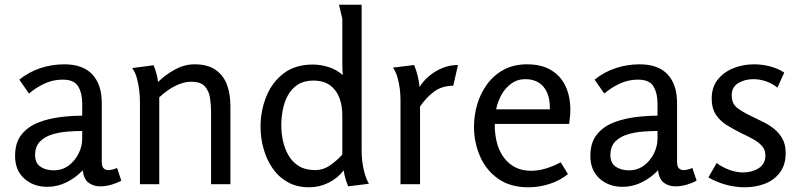

<svg xmlns="http://www.w3.org/2000/svg" viewBox="-20 -782 3406 815"><path d="M253 -509Q332 -509 372 -466Q412 -423 412 -345V-96Q412 -75 420 -67.5Q428 -60 439 -60Q448 -60 458 -62.5Q468 -65 477 -69L495 -15Q479 -6 454.5 1.5Q430 9 404 9Q378 9 357 -5.5Q336 -20 331 -59Q302 -28 263 -8.5Q224 11 181 11Q122 11 83 -24Q44 -59 44 -120Q44 -177 71.5 -211Q99 -245 143 -262Q187 -279 236.5 -285Q286 -291 329 -291V-344Q329 -386 312 -415Q295 -444 246 -444Q208 -444 173 -429Q138 -414 103 -385L62 -444Q103 -477 152 -493Q201 -509 253 -509ZM329 -226Q302 -226 268 -223.5Q234 -221 202 -211.5Q170 -202 149.5 -181Q129 -160 129 -123Q129 -90 151.5 -74.5Q174 -59 208 -59Q244 -59 271 -79Q298 -99 313.5 -130Q329 -161 329 -194Z M632 -505Q639 -488 644 -470Q649 -452 651 -434Q681 -464 722 -486.5Q763 -509 806 -509Q861 -509 894.5 -486Q928 -463 943 -423.5Q958 -384 958 -332V0H876V-305Q876 -336 871.5 -366Q867 -396 849.5 -415.5Q832 -435 792 -435Q768 -435 743 -425.5Q718 -416 696 -401Q674 -386 656 -369V0H574V-352Q574 -372 571 -398.5Q568 -425 561 -450.5Q554 -476 541 -493Z M1308 -508Q1342 -508 1376 -497Q1410 -486 1435 -463Q1434 -477 1433.5 -490.5Q1433 -504 1433 -517V-703L1419 -762H1515V-143Q1515 -122 1518 -96Q1521 -70 1528 -45.5Q1535 -21 1546 -2L1458 9Q1451 -8 1446 -25Q1441 -42 1439 -59Q1413 -25 1374 -6Q1335 13 1292 13Q1240 13 1201 -9Q1162 -31 1136.5 -68.5Q1111 -106 1098.5 -151.5Q1086 -197 1086 -244Q1086 -312 1110.5 -372.5Q1135 -433 1184 -470.5Q1233 -508 1308 -508ZM1310 -440Q1271 -440 1244.5 -423Q1218 -406 1202.5 -378Q1187 -350 1180.5 -316.5Q1174 -283 1174 -250Q1174 -216 1181.5 -182.5Q1189 -149 1205.5 -121Q1222 -93 1249.5 -76.5Q1277 -60 1317 -60Q1352 -60 1381.5 -80.5Q1411 -101 1433 -126V-294Q1433 -334 1420.5 -367Q1408 -400 1381 -420Q1354 -440 1310 -440Z M1738 -506Q1756 -462 1761 -413Q1787 -454 1831 -480Q1875 -506 1924 -506L1904 -418Q1856 -418 1822.5 -393Q1789 -368 1763 -330V0H1680V-360Q1680 -380 1677 -405Q1674 -430 1667 -454Q1660 -478 1648 -495Z M2218 -509Q2278 -509 2319 -484.5Q2360 -460 2380.5 -416.5Q2401 -373 2401 -315Q2401 -301 2399.5 -286.5Q2398 -272 2396 -256H2080Q2080 -161 2122 -109Q2164 -57 2234 -57Q2263 -57 2294.5 -66Q2326 -75 2360 -93L2391 -43Q2356 -15 2312 -1Q2268 13 2223 13Q2145 13 2093.5 -24Q2042 -61 2017 -120Q1992 -179 1992 -243Q1992 -293 2006 -340Q2020 -387 2048.5 -425.5Q2077 -464 2119 -486.5Q2161 -509 2218 -509ZM2210 -446Q2176 -446 2150 -427Q2124 -408 2108 -378.5Q2092 -349 2086 -318H2314Q2315 -360 2302.5 -388.5Q2290 -417 2266.5 -431.5Q2243 -446 2210 -446Z M2695 -509Q2774 -509 2814 -466Q2854 -423 2854 -345V-96Q2854 -75 2862 -67.5Q2870 -60 2881 -60Q2890 -60 2900 -62.5Q2910 -65 2919 -69L2937 -15Q2921 -6 2896.5 1.5Q2872 9 2846 9Q2820 9 2799 -5.5Q2778 -20 2773 -59Q2744 -28 2705 -8.5Q2666 11 2623 11Q2564 11 2525 -24Q2486 -59 2486 -120Q2486 -177 2513.5 -211Q2541 -245 2585 -262Q2629 -279 2678.5 -285Q2728 -291 2771 -291V-344Q2771 -386 2754 -415Q2737 -444 2688 -444Q2650 -444 2615 -429Q2580 -414 2545 -385L2504 -444Q2545 -477 2594 -493Q2643 -509 2695 -509ZM2771 -226Q2744 -226 2710 -223.5Q2676 -221 2644 -211.5Q2612 -202 2591.5 -181Q2571 -160 2571 -123Q2571 -90 2593.5 -74.5Q2616 -59 2650 -59Q2686 -59 2713 -79Q2740 -99 2755.5 -130Q2771 -161 2771 -194Z M3180 -509Q3214 -509 3247.5 -500.5Q3281 -492 3309 -474L3280 -410Q3258 -428 3231 -437Q3204 -446 3178 -446Q3141 -446 3113.5 -429Q3086 -412 3086 -378Q3086 -341 3110.5 -323Q3135 -305 3169 -289Q3194 -277 3219.5 -264.5Q3245 -252 3266.5 -234.5Q3288 -217 3301.5 -192.5Q3315 -168 3315 -132Q3315 -82 3290.5 -49.5Q3266 -17 3226.5 -2Q3187 13 3141 13Q3101 13 3061 2Q3021 -9 2987 -29L3022 -90Q3046 -72 3076 -61Q3106 -50 3134 -50Q3172 -50 3200.5 -68Q3229 -86 3229 -122Q3229 -147 3213.5 -163.5Q3198 -180 3174 -193Q3150 -206 3124 -218Q3094 -233 3065.5 -250.5Q3037 -268 3019 -295Q3001 -322 3001 -364Q3001 -412 3026.5 -444Q3052 -476 3093 -492.5Q3134 -509 3180 -509Z"/></svg>

Font: Rosario Light Light
Style: Regular
Weight: 300
Version: Version 1.101; ttfautohint (v1.8.1.43-b0c9)